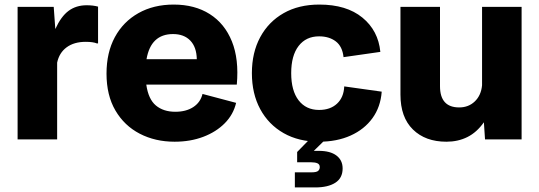

<svg xmlns="http://www.w3.org/2000/svg" viewBox="-20 -610 2359 840"><path d="M57 0V-580H215L222 -483Q247 -538 280 -562.5Q313 -587 359 -587Q388 -587 409 -581V-420H404Q387 -427 355 -427Q304 -427 271.5 -403Q239 -379 230 -336V0Z M744 10Q659 10 591.5 -25Q524 -60 485 -126.5Q446 -193 446 -288Q446 -380 482.5 -447.5Q519 -515 585.5 -552.5Q652 -590 740 -590Q832 -590 897.5 -548.5Q963 -507 994.5 -429Q1026 -351 1016 -240H620Q629 -176 662 -148.5Q695 -121 747 -121Q794 -121 825.5 -141.5Q857 -162 866 -199L1013 -160Q1001 -109 963.5 -71Q926 -33 869.5 -11.5Q813 10 744 10ZM737 -461Q640 -461 621 -351H841Q840 -404 812.5 -432.5Q785 -461 737 -461Z M1376 10Q1287 10 1221 -27.5Q1155 -65 1118.5 -132.5Q1082 -200 1082 -290Q1082 -380 1118.5 -447.5Q1155 -515 1221 -552.5Q1287 -590 1377 -590Q1496 -590 1565.5 -533Q1635 -476 1644 -383L1483 -360Q1478 -407 1449 -429Q1420 -451 1376 -451Q1319 -451 1286.5 -409Q1254 -367 1254 -290Q1254 -213 1286.5 -171Q1319 -129 1376 -129Q1425 -129 1454.5 -156.5Q1484 -184 1486 -232L1650 -209Q1645 -142 1609.5 -93Q1574 -44 1514 -17Q1454 10 1376 10ZM1270 210V144H1342Q1365 144 1372 137.5Q1379 131 1379 121Q1379 109 1369 104.5Q1359 100 1342 100H1280V55L1367 -34L1404 0L1353 50H1375Q1425 50 1452 70.5Q1479 91 1479 127Q1479 169 1447 189.5Q1415 210 1359 210Z M1933 10Q1841 10 1786.5 -43.5Q1732 -97 1732 -196V-580H1905V-233Q1905 -140 1989 -140Q2030 -140 2057.5 -166.5Q2085 -193 2089 -237V-580H2262V0H2102L2097 -75Q2066 -31 2025 -10.5Q1984 10 1933 10Z"/></svg>

Font: BDO Grotesk ExtraBold
Style: Regular
Weight: 800
Designer: Deni Anggara
Foundry: Lokal Container
Version: Version 2.000